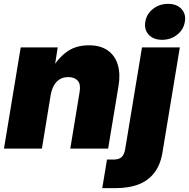

<svg xmlns="http://www.w3.org/2000/svg" viewBox="-20 -767 976 991"><path d="M241.2 -274.4 196.3 0H0.5L86.9 -522.5H277.8L255.9 -380.9L233.9 -386.7Q267.1 -453.1 316.2 -493.2Q365.2 -533.2 439 -533.2Q499 -533.2 536.6 -506.3Q574.2 -479.5 588.1 -432.4Q602.1 -385.3 591.8 -323.7L538.1 0H342.8L391.1 -293.5Q397.5 -332.5 380.9 -350.8Q364.3 -369.1 332.5 -369.1Q307.1 -369.1 288.3 -357.7Q269.5 -346.2 257.8 -325Q246.1 -303.7 241.2 -274.4ZM712.9 -522.5H908.2L818.8 18.6Q808.6 82.5 777.3 123.8Q746.1 165 695.6 184.6Q645 204.1 575.2 204.1H507.8L532.2 56.6H565.4Q593.3 56.6 607.2 44.2Q621.1 31.7 626 3.4ZM816.4 -561.5Q772 -561.5 747.6 -587.9Q723.1 -614.3 730 -654.3Q736.3 -694.8 769.5 -720.9Q802.7 -747.1 847.7 -747.1Q892.1 -747.1 916.5 -720.9Q940.9 -694.8 934.1 -654.8Q927.7 -614.3 894.5 -587.9Q861.3 -561.5 816.4 -561.5Z"/></svg>

Font: Inter 28pt Black
Style: Italic
Weight: 900
Italic angle: -9.3988°
Designer: Rasmus Andersson
Foundry: rsms
Version: Version 4.001;git-66647c0bb